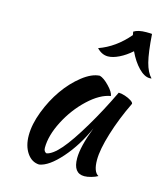

<svg xmlns="http://www.w3.org/2000/svg" viewBox="-110 -800 794 908"><g transform="rotate(15 287.0 -346.0)"><path d="M441.9 -403.8Q455.6 -403.8 473.4 -397.9Q491.2 -392.1 503.9 -383.8Q516.6 -375.5 516.1 -369.1Q475.1 -284.7 450 -202.9Q424.8 -121.1 424.8 -70.8Q424.8 -12.2 451.2 2Q439 9.3 419.9 14.6Q400.9 20 386.2 20Q332 20 332 -54.2Q332 -110.8 370.1 -210Q329.6 -118.2 271 -51.8Q212.4 14.6 166 22Q129.4 20.5 106.2 -13.4Q83 -47.4 83 -99.1Q83 -153.3 107.4 -217Q131.8 -280.8 168.2 -332.5Q204.6 -384.3 250.2 -420.2Q295.9 -456.1 335 -458Q355 -452.6 381.6 -425Q408.2 -397.5 410.2 -378.9Q358.4 -370.6 302 -317.9Q245.6 -265.1 208.7 -193.6Q171.9 -122.1 171.9 -62Q171.9 -43 186 -38.1Q215.3 -43.9 253.4 -87.9Q291.5 -131.8 345.2 -222.2Q395 -305.7 441.9 -403.8ZM522 -712.9Q528.3 -622.6 540 -577.1Q551.8 -531.7 574.2 -508.8Q572.3 -507.8 564.9 -507.8Q539.1 -507.8 510.7 -536.9Q482.4 -565.9 460.9 -611.8Q432.6 -586.4 401.9 -571.3Q371.1 -556.2 347.2 -556.2Q317.4 -556.2 293 -582Q373.5 -610.4 436 -684.1L433.1 -700.2Q453.6 -713.9 494.1 -713.9Q515.1 -713.9 522 -712.9Z"/></g></svg>

Font: Kaushan Script
Style: Regular
Weight: 400
Designer: Pablo Impallari
Foundry: Pablo Impallari
Version: Version 1.002